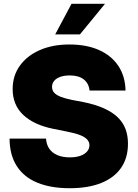

<svg xmlns="http://www.w3.org/2000/svg" viewBox="-20 -970 717 1000"><path d="M343.3 10.3Q245.1 10.3 175 -18.3Q105 -46.9 67.6 -104.7Q30.3 -162.6 29.8 -248H219.7Q221.7 -217.3 236.8 -195.3Q252 -173.3 279.1 -161.9Q306.2 -150.4 343.3 -150.4Q375.5 -150.4 398.2 -158.4Q420.9 -166.5 433.3 -180.7Q445.8 -194.8 445.8 -213.4Q445.8 -230.5 434.1 -243.4Q422.4 -256.3 397 -266.4Q371.6 -276.4 331.1 -284.2L258.3 -298.8Q156.7 -319.3 101.3 -371.3Q45.9 -423.3 45.9 -506.3Q45.9 -575.7 83.5 -627.9Q121.1 -680.2 187.5 -709.2Q253.9 -738.3 341.8 -738.3Q431.2 -738.3 496.1 -709.2Q561 -680.2 596.7 -626.2Q632.3 -572.3 633.8 -498.5H446.3Q442.9 -535.2 416.5 -556.2Q390.1 -577.1 343.8 -577.1Q314.5 -577.1 293.7 -569.6Q272.9 -562 262 -548.6Q251 -535.2 251 -518.1Q251 -500.5 261.5 -488Q272 -475.6 295.2 -466.3Q318.4 -457 354.5 -449.7L413.6 -438.5Q474.6 -426.3 519 -406.7Q563.5 -387.2 591.8 -360.4Q620.1 -333.5 633.3 -299.1Q646.5 -264.6 646.5 -221.7Q646.5 -147.5 610.6 -95.7Q574.7 -43.9 506.8 -16.8Q439 10.3 343.3 10.3ZM267.6 -791 352.5 -950.2H526.9L396.5 -791Z"/></svg>

Font: Inter 24pt Black
Style: Regular
Weight: 900
Designer: Rasmus Andersson
Foundry: rsms
Version: Version 4.001;git-66647c0bb